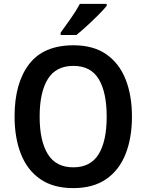

<svg xmlns="http://www.w3.org/2000/svg" viewBox="-20 -958 753 988"><path d="M659 -358Q659 -248 626 -165Q593 -82 526 -36Q459 10 357 10Q254 10 187 -36.5Q120 -83 87.5 -166Q55 -249 55 -359Q55 -530 129.5 -627.5Q204 -725 358 -725Q460 -725 526.5 -679Q593 -633 626 -550.5Q659 -468 659 -358ZM184 -358Q184 -233 226 -165Q268 -97 357 -97Q446 -97 487.5 -164.5Q529 -232 529 -358Q529 -483 488 -551Q447 -619 358 -619Q268 -619 226 -551Q184 -483 184 -358ZM529 -928Q514 -909 486 -881Q458 -853 427.5 -825Q397 -797 373 -778H292V-790Q316 -823 344.5 -863.5Q373 -904 391 -938H529Z"/></svg>

Font: Noto Sans Sinhala UI SemiCondensed SemiBold
Style: Regular
Weight: 600
Width: 4
Designer: Jelle Bosma - Monotype Design Team
Foundry: Monotype Imaging Inc.
Version: Version 2.006; ttfautohint (v1.8.4.7-5d5b)